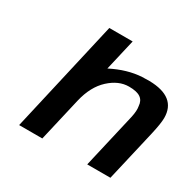

<svg xmlns="http://www.w3.org/2000/svg" viewBox="-151 -864 1053 1033"><g transform="rotate(30 376.0 -347.5)"><path d="M87 0 246 -695H391L346 -501Q442 -550 531 -555Q546 -556 576 -556Q744 -553 744 -423Q744 -389 727 -315L654 0H510L589 -342Q598 -384 593 -410Q591 -443 568 -459Q545 -475 496 -475Q432 -475 374.5 -422Q317 -369 294 -272L231 0Z"/></g></svg>

Font: Coval
Style: ExtraBold Italic
Weight: 800
Foundry: Context Ltd
Version: Version 001.000